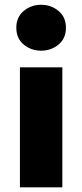

<svg xmlns="http://www.w3.org/2000/svg" viewBox="-20 -804 352 824"><path d="M65.5 0V-515H247.5V0ZM156.5 -586.5Q113.5 -586.5 81.8 -612.8Q50 -639 50 -685Q50 -730.5 81.8 -757Q113.5 -783.5 156.5 -783.5Q199.5 -783.5 231.2 -757Q263 -730.5 263 -685Q263 -639 231.2 -612.8Q199.5 -586.5 156.5 -586.5Z"/></svg>

Font: Geologica Cursive ExtraBold
Style: Regular
Weight: 800
Designer: Sindre Bremnes, Frode Helland
Foundry: Monokrom Skriftforlag AS
Version: Version 1.010;gftools[0.9.28]